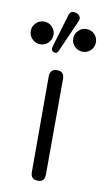

<svg xmlns="http://www.w3.org/2000/svg" viewBox="-123 -790 459 833"><g transform="rotate(10 106.5 -374.0)"><path d="M106 0Q74 0 74 -33V-454Q74 -487 106 -487Q137 -487 137 -454L136 -33Q136 0 106 0ZM99 -574Q92 -556 78 -561Q63 -566 69 -587L111 -728Q118 -755 144 -746Q170 -736 160 -712ZM13 -585Q-7 -585 -22 -599.5Q-37 -614 -37 -635Q-37 -656 -22 -670.5Q-7 -685 13 -685Q34 -685 48.5 -670.5Q63 -656 63 -635Q63 -614 48.5 -599.5Q34 -585 13 -585ZM200 -585Q180 -585 165 -599.5Q150 -614 150 -635Q150 -656 165 -670.5Q180 -685 200 -685Q221 -685 235.5 -670.5Q250 -656 250 -635Q250 -614 235.5 -599.5Q221 -585 200 -585Z"/></g></svg>

Font: Zen Maru Gothic
Style: Regular
Weight: 400
Designer: Yoshimichi Ohira
Foundry: Positype
Version: Version 1.002